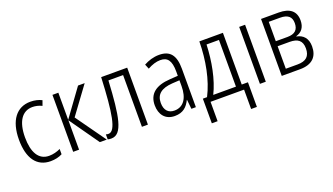

<svg xmlns="http://www.w3.org/2000/svg" viewBox="-65 -1023 2921 1685"><g transform="rotate(-20 1395.5 -180.5)"><path d="M247 10C288 10 327 1 356 -15V-64C324 -49 288 -39 250 -39C151 -39 105 -126 105 -263C105 -410 160 -492 256 -492C285 -492 316 -485 344 -471L361 -518C332 -533 296 -542 255 -542C127 -542 48 -442 48 -262C48 -89 117 10 247 10Z M698 -532 514 -279V-532H459V0H514V-275L708 0H773L574 -279L760 -532Z M1157 0V-532H914C899 -203 874 -42 805 -42C795 -42 788 -43 781 -46V1C790 4 801 5 815 5C920 5 946 -154 964 -483H1101V0Z M1457 -542C1405 -542 1355 -526 1314 -503L1332 -459C1374 -482 1413 -495 1452 -495C1518 -495 1550 -456 1550 -353V-313L1475 -308C1342 -300 1271 -245 1271 -139C1271 -52 1318 10 1406 10C1485 10 1524 -30 1552 -87H1554L1563 0H1605V-359C1605 -485 1559 -542 1457 -542ZM1550 -271V-217C1550 -105 1504 -36 1419 -36C1362 -36 1328 -72 1328 -140C1328 -219 1378 -260 1482 -267Z M2051 -532H1831C1829 -356 1796 -183 1727 -49H1688V181H1742V0H2055V181H2109V-49H2051ZM1997 -485V-49H1785C1845 -170 1875 -330 1881 -485Z M2258 0V-532H2203V0Z M2729 -402C2729 -487 2676 -532 2572 -532H2407V0H2578C2694 0 2746 -59 2746 -153C2746 -228 2707 -270 2646 -281V-284C2700 -299 2729 -339 2729 -402ZM2673 -397C2673 -335 2641 -304 2571 -304H2462V-485H2567C2642 -485 2673 -454 2673 -397ZM2689 -155C2689 -81 2651 -47 2572 -47H2462V-257H2574C2649 -257 2689 -228 2689 -155Z"/></g></svg>

Font: Noto Sans Display SemiCondensed Light
Style: Regular
Weight: 300
Width: 4
Designer: Monotype Design Team
Foundry: Monotype Imaging Inc.
Version: Version 1.900